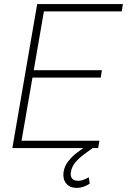

<svg xmlns="http://www.w3.org/2000/svg" viewBox="-20 -731 627 948"><path d="M470.7 -36.1 464.8 0H62.5L67.9 -36.1ZM203.1 -710.9 80.1 0H41L163.6 -710.9ZM482.9 -384.3 477.5 -347.7H123L128.9 -384.3ZM586.9 -710.9 581.1 -674.8H179.7L185.1 -710.9ZM412.1 -13.2 436 1Q416 15.6 392.8 32.7Q369.6 49.8 351.8 71Q334 92.3 330.1 118.7Q326.7 137.7 335.2 149.4Q343.8 161.1 363.8 161.6Q378.4 162.1 392.1 156.7Q405.8 151.4 418.5 144.5L422.9 175.8Q408.2 185.5 392.1 191.2Q376 196.8 358.4 196.8Q324.2 196.3 306.9 175Q289.6 153.8 293.5 120.6Q297.4 90.3 316.9 65.4Q336.4 40.5 362.5 21Q388.7 1.5 412.1 -13.2Z"/></svg>

Font: Roboto ExtraLight
Style: Italic
Weight: 250
Designer: Christian Robertson
Foundry: Google
Version: Version 3.009; 2024